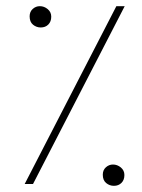

<svg xmlns="http://www.w3.org/2000/svg" viewBox="-20 -596 460 622"><path d="M357 -576H384L87 0H60ZM112 -507Q98 -507 87 -516Q76 -525 76 -543Q76 -558 86 -567Q96 -576 109 -576Q123 -576 134.5 -566.5Q146 -557 146 -542Q146 -526 136.5 -516.5Q127 -507 112 -507ZM349 6Q335 6 324 -3Q313 -12 313 -30Q313 -45 323 -54Q333 -63 346 -63Q360 -63 371.5 -53.5Q383 -44 383 -29Q383 -13 373.5 -3.5Q364 6 349 6Z"/></svg>

Font: Noto Sans Syriac Western Thin
Style: Regular
Weight: 100
Designer: Patrick Giasson and the Monotype Design Team
Foundry: Monotype Imaging Inc.
Version: Version 3.000; ttfautohint (v1.8.4.7-5d5b)